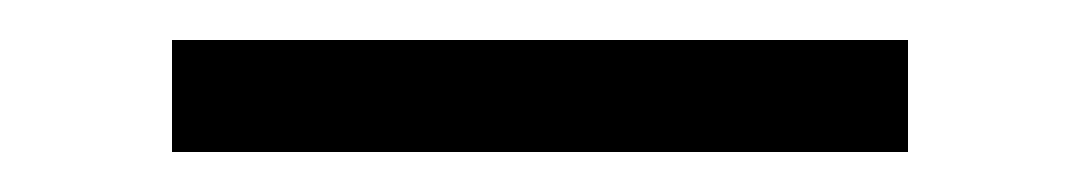

<svg xmlns="http://www.w3.org/2000/svg" viewBox="-20 -388 540 96"><path d="M66 -312V-368H434V-312Z"/></svg>

Font: Iosevka Light
Style: Regular
Weight: 300
Monospace: yes
Designer: Belleve Invis
Foundry: Belleve Invis
Version: Version 32.5.0; ttfautohint (v1.8.4)